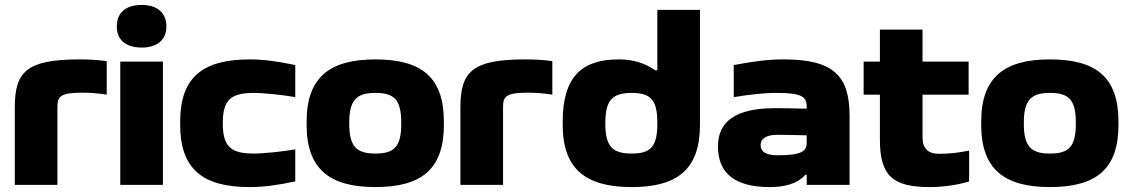

<svg xmlns="http://www.w3.org/2000/svg" viewBox="-20 -750 4585 779"><path d="M313 -374C337 -374 379 -372 413 -366V-502C377 -507 340 -509 302 -509C88 -509 40 -459 40 -314V0H213V-314C213 -357 222 -374 313 -374Z M468 -500V0H641V-500ZM454 -641C454 -590 489 -557 555 -557C619 -557 655 -590 655 -641V-644C655 -697 619 -730 555 -730C489 -730 454 -697 454 -644Z M711 -256V-244C711 -63 803 9 994 9C1049 9 1108 1 1178 -14V-144C1133 -136 1052 -127 1011 -127C920 -127 884 -152 884 -248V-252C884 -348 920 -373 1011 -373C1052 -373 1133 -364 1178 -356V-486C1108 -501 1049 -509 994 -509C803 -509 711 -437 711 -256Z M1224 -256V-244C1224 -65 1316 9 1503 9C1692 9 1781 -65 1781 -244V-256C1781 -435 1692 -509 1503 -509C1316 -509 1224 -435 1224 -256ZM1397 -248V-252C1397 -346 1428 -373 1503 -373C1579 -373 1608 -346 1608 -252V-248C1608 -154 1579 -127 1503 -127C1428 -127 1397 -154 1397 -248Z M2121 -374C2145 -374 2187 -372 2221 -366V-502C2185 -507 2148 -509 2110 -509C1896 -509 1848 -459 1848 -314V0H2021V-314C2021 -357 2030 -374 2121 -374Z M2263 -256V-244C2263 -65 2355 9 2543 9C2731 9 2820 -65 2820 -244V-710H2647V-465H2639C2613 -481 2571 -509 2490 -509C2343 -509 2263 -441 2263 -256ZM2436 -248V-252C2436 -346 2467 -373 2543 -373C2619 -373 2647 -346 2647 -252V-248C2647 -154 2619 -127 2543 -127C2467 -127 2436 -154 2436 -248Z M3160 -509C3092 -509 3039 -501 2957 -486V-356C3020 -366 3076 -373 3130 -373C3231 -373 3253 -359 3253 -317V-309C3192 -311 3147 -311 3123 -311C2969 -311 2893 -260 2893 -156C2893 -46 2963 9 3103 9C3162 9 3213 -3 3248 -41H3253V0H3427V-280C3427 -443 3361 -509 3160 -509ZM3066 -162C3066 -188 3090 -203 3133 -203C3161 -203 3210 -202 3253 -201V-170C3253 -136 3230 -120 3135 -120C3090 -120 3066 -133 3066 -162Z M3790 -126C3745 -126 3723 -148 3723 -192V-366H3910V-500H3723V-630H3550V-500H3484V-366H3550V-184C3550 -35 3603 9 3754 9C3807 9 3868 0 3912 -14V-139C3865 -130 3834 -126 3790 -126Z M3961 -256V-244C3961 -65 4053 9 4240 9C4429 9 4518 -65 4518 -244V-256C4518 -435 4429 -509 4240 -509C4053 -509 3961 -435 3961 -256ZM4134 -248V-252C4134 -346 4165 -373 4240 -373C4316 -373 4345 -346 4345 -252V-248C4345 -154 4316 -127 4240 -127C4165 -127 4134 -154 4134 -248Z"/></svg>

Font: LT Wave Black
Style: Regular
Weight: 900
Designer: Daniel Lyons
Version: Version 2.5 (Glyphs App)